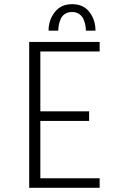

<svg xmlns="http://www.w3.org/2000/svg" viewBox="-20 -901 610 921"><path d="M213 -754Q213 -805 242.8 -843Q272.5 -881 326.5 -881Q380 -881 409 -843.2Q438 -805.5 438 -754H392Q392 -767 389.5 -780.2Q387 -793.5 380.5 -808.8Q374 -824 359.8 -833.8Q345.5 -843.5 325.5 -843.5Q305.5 -843.5 291.2 -834Q277 -824.5 270.8 -809Q264.5 -793.5 262 -780.2Q259.5 -767 259.5 -754ZM458 -654H173.5V-367H407.5V-321H173.5V-46H458V0H120V-700H458Z"/></svg>

Font: League Mono Narrow UltraLight
Style: Regular
Weight: 200
Width: 3
Designer: Tyler Finck
Foundry: The League of Moveable Type / Tyler Finck
Version: Version 2.210